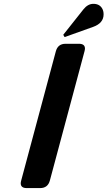

<svg xmlns="http://www.w3.org/2000/svg" viewBox="-20 -961 549 981"><path d="M116.7 0Q85.9 0 85.9 -24.4Q85.9 -29.8 88.4 -39.1L265.1 -698.2Q275.4 -737.3 314.9 -737.3H383.3Q414.1 -737.3 414.1 -712.9Q414.1 -707.5 411.6 -698.2L234.9 -39.1Q224.6 0 185.1 0ZM457 -941.4Q488.8 -941.4 502.4 -917Q509.3 -904.8 509.3 -887.7Q509.3 -842.8 456.1 -823.7L310.1 -771.5L303.2 -783.2L406.2 -913.1Q428.7 -941.4 457 -941.4Z"/></svg>

Font: Cursive Sans
Style: Bold
Weight: 700
Italic angle: -15°
Designer: Wojciech Kalinowski "wmk69" (wmk69@o2.pl)
Foundry: Wojciech Kalinowski "wmk69" (wmk69@o2.pl)
Version: Wersja 3.1.0; 2022-02-18